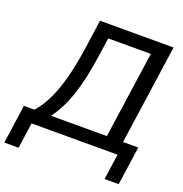

<svg xmlns="http://www.w3.org/2000/svg" viewBox="-182 -853 1097 1151"><g transform="rotate(20 367.0 -278.0)"><path d="M62 163.6 85.4 0H633.8L610.4 163.6H700.7L735.8 -83H638.7L729.5 -718.8H260.3L233.9 -531.7C202.6 -314 150.9 -169.4 73.7 -83.5H6.3L-28.8 163.6ZM178.7 -83C251 -176.8 296.9 -313 326.7 -523.9L342.8 -636.2H614.7L535.6 -83Z"/></g></svg>

Font: Winston
Style: Italic
Weight: 400
Italic angle: -8.13011°
Designer: Vernon Adams, Kim Jin-seong, David Berlow, Cristiano Sobral
Foundry: The Winston Project Authors
Version: Version 3.004